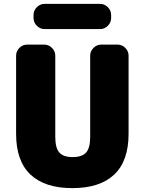

<svg xmlns="http://www.w3.org/2000/svg" viewBox="-20 -960 746 990"><path d="M586 -730Q609 -730 626 -713Q643 -696 643 -673V-270Q643 -130 569 -60Q495 10 353 10Q211 10 137 -60Q63 -130 63 -270V-673Q63 -696 80 -713Q97 -730 120 -730H208Q231 -730 248 -713Q265 -696 265 -673V-255Q265 -197 286 -173.5Q307 -150 355 -150Q403 -150 424 -173.5Q445 -197 445 -255V-673Q445 -696 462 -713Q479 -730 502 -730ZM210 -940H496Q519 -940 536 -923Q553 -906 553 -883V-867Q553 -844 536 -827Q519 -810 496 -810H210Q187 -810 170 -827Q153 -844 153 -867V-883Q153 -906 170 -923Q187 -940 210 -940Z"/></svg>

Font: Rounded Mplus 1c Black
Style: Regular
Weight: 900
Version: Version 1.059.20150529